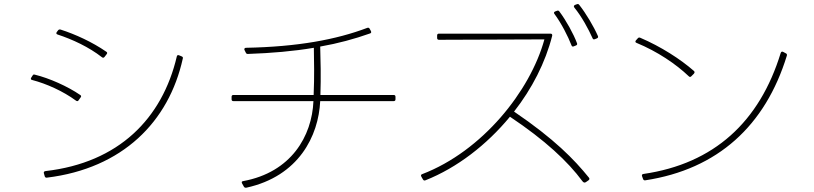

<svg xmlns="http://www.w3.org/2000/svg" viewBox="-20 -880 3970 936"><path d="M275 -736C270 -737 266 -736 263 -732L257 -724C253 -719 254 -714 260 -712C333 -688 413 -651 477 -601C482 -597 486 -598 490 -603L500 -616C504 -621 503 -625 498 -628C430 -675 347 -713 275 -736ZM871 -594C873 -599 871 -603 866 -605L854 -610C848 -613 843 -611 842 -605C771 -302 559 -87 202 -46C195 -45 192 -41 194 -35L198 -21C199 -16 203 -13 209 -14C577 -59 803 -286 871 -594ZM137 -490C206 -472 287 -436 351 -389C356 -386 360 -386 363 -391L373 -405C377 -410 376 -414 371 -417C310 -459 220 -499 150 -516C143 -518 142 -516 139 -512L132 -501C129 -496 130 -491 137 -490Z M1118 -387H1508C1501 -217 1400 -40 1165 3C1158 4 1157 8 1160 14L1169 30C1171 34 1176 36 1181 35C1437 -21 1533 -218 1541 -387H1899C1905 -387 1908 -390 1908 -396V-408C1908 -414 1905 -417 1899 -417H1542C1545 -505 1543 -587 1541 -653C1627 -668 1708 -690 1784 -717C1790 -719 1791 -723 1788 -729L1782 -740C1779 -745 1775 -746 1770 -744C1619 -687 1432 -652 1179 -647C1173 -647 1169 -642 1172 -636L1178 -624C1180 -619 1183 -617 1188 -617C1303 -621 1410 -630 1510 -647C1511 -584 1513 -508 1509 -417H1118C1112 -417 1109 -414 1109 -408V-396C1109 -390 1112 -387 1118 -387Z M2794 -860 2783 -856C2777 -853 2776 -848 2780 -843C2816 -799 2849 -738 2869 -693C2871 -688 2875 -687 2880 -689L2890 -693C2895 -695 2897 -699 2895 -704C2874 -752 2837 -814 2804 -856C2801 -860 2798 -861 2794 -860ZM2697 -828 2686 -824C2680 -821 2679 -817 2683 -812C2717 -766 2749 -703 2766 -659C2768 -653 2772 -652 2777 -654L2787 -658C2793 -660 2795 -664 2793 -669C2776 -715 2740 -780 2707 -824C2704 -828 2701 -829 2697 -828ZM2120 -686 2634 -688C2565 -436 2331 -143 2038 -31C2032 -29 2031 -25 2034 -19L2042 -5C2045 0 2049 1 2054 -1C2208 -62 2353 -174 2466 -311C2638 -196 2748 -93 2819 3C2824 10 2830 12 2836 8L2849 -1C2854 -5 2855 -9 2851 -14C2779 -103 2683 -202 2486 -336C2573 -447 2639 -575 2672 -706C2673 -712 2670 -716 2664 -716H2120C2114 -716 2111 -713 2111 -707V-695C2111 -689 2114 -686 2120 -686Z M3089 -693 3080 -683C3076 -678 3077 -673 3083 -671C3185 -629 3275 -568 3338 -508C3340 -506 3342 -505 3344 -505C3346 -505 3348 -506 3350 -508L3363 -521C3365 -524 3366 -526 3366 -528C3366 -530 3365 -532 3363 -534C3298 -591 3202 -653 3101 -696C3096 -698 3092 -697 3089 -693ZM3816 -609C3817 -614 3816 -618 3811 -620L3798 -627C3793 -630 3788 -628 3786 -622C3683 -286 3461 -82 3117 -32C3110 -31 3108 -27 3110 -21L3115 -7C3117 -2 3121 0 3126 -1C3479 -55 3711 -267 3816 -609Z"/></svg>

Font: LINE Seed JP_OTF Thin
Style: Regular
Weight: 250
Designer: LY Corporation & Fontrix & Fontworks
Version: Version 1.007